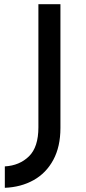

<svg xmlns="http://www.w3.org/2000/svg" viewBox="-20 -745 411 915"><path d="M268 -135Q268 -46 234 17Q200 80 140 113.5Q80 147 3 150V48Q73 44 118 0Q163 -44 163 -138V-725H268Z"/></svg>

Font: Reem Kufi
Style: Regular
Weight: 400
Designer: Khaled Hosny
Version: Version 1.6